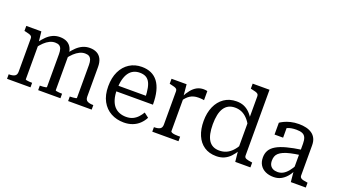

<svg xmlns="http://www.w3.org/2000/svg" viewBox="-64 -1289 3219 1831"><g transform="rotate(20 1545.5 -373.5)"><path d="M40 0V-46H43Q80 -46 100.5 -57.5Q121 -69 121 -102V-439Q121 -454 113.5 -461.5Q106 -469 90 -474Q74 -479 50 -484L40 -486V-537H193L205 -425L210 -418V-56Q210 -53 221 -50.5Q232 -48 247 -47Q262 -46 275 -46H278V0ZM582 0H356V-46H360Q373 -46 388 -47Q403 -48 414 -50.5Q425 -53 425 -56V-392Q425 -422 418.5 -442Q412 -462 396.5 -472Q381 -482 354 -482Q326 -482 299 -469Q272 -456 245.5 -431Q219 -406 192 -368V-425Q220 -464 248 -491Q276 -518 308.5 -532.5Q341 -547 379 -547Q422 -547 452 -531Q482 -515 498 -483Q514 -451 514 -403V-56Q514 -53 524.5 -50.5Q535 -48 550.5 -47Q566 -46 579 -46H582ZM899 0H660V-46H664Q677 -46 692 -47.5Q707 -49 718 -51Q729 -53 729 -56V-392Q729 -422 722 -442Q715 -462 700 -472Q685 -482 658 -482Q630 -482 603 -469Q576 -456 549.5 -431.5Q523 -407 495 -368V-425Q523 -464 551.5 -491Q580 -518 612.5 -532.5Q645 -547 683 -547Q725 -547 755 -531Q785 -515 801 -483Q817 -451 817 -403V-102Q817 -69 838.5 -57.5Q860 -46 896 -46H899Z M1060 -263Q1060 -204 1073 -162.5Q1086 -121 1108.5 -96Q1131 -71 1162 -59Q1193 -47 1229 -47Q1269 -47 1298 -61Q1327 -75 1348 -98Q1369 -121 1384 -147L1431 -111Q1413 -75 1383.5 -47Q1354 -19 1314.5 -4Q1275 11 1227 11Q1154 11 1096 -20.5Q1038 -52 1004.5 -113.5Q971 -175 971 -264Q971 -351 1001.5 -414.5Q1032 -478 1086.5 -512.5Q1141 -547 1211 -547Q1265 -547 1306 -528.5Q1347 -510 1375 -473Q1403 -436 1417.5 -379Q1432 -322 1432 -244H1040V-301H1366L1341 -279Q1339 -338 1331 -378Q1323 -418 1307.5 -442Q1292 -466 1268.5 -477Q1245 -488 1211 -488Q1177 -488 1149 -474.5Q1121 -461 1101.5 -433.5Q1082 -406 1071 -363.5Q1060 -321 1060 -263Z M1875 -543V-451Q1868 -453 1858 -454Q1848 -455 1837.5 -455.5Q1827 -456 1817 -456Q1792 -456 1771.5 -450.5Q1751 -445 1733.5 -434Q1716 -423 1700 -405.5Q1684 -388 1666 -362V-408Q1689 -454 1714.5 -485Q1740 -516 1770 -532Q1800 -548 1838 -548Q1850 -548 1860.5 -546.5Q1871 -545 1875 -543ZM1514 0V-46H1517Q1554 -46 1574.5 -57.5Q1595 -69 1595 -102V-439Q1595 -454 1587.5 -461.5Q1580 -469 1564 -474Q1548 -479 1524 -484L1514 -486V-537H1667L1679 -407L1684 -410V-68Q1684 -59 1697 -54Q1710 -49 1727.5 -47.5Q1745 -46 1759 -46H1780V0Z M2428 -90Q2428 -69 2448.5 -61.5Q2469 -54 2504 -50L2510 -49V0H2356L2344 -115L2340 -118V-660Q2340 -675 2332 -682.5Q2324 -690 2307.5 -695Q2291 -700 2266 -705L2257 -707V-758H2428ZM2173 -547Q2215 -547 2248 -533Q2281 -519 2308 -491.5Q2335 -464 2358 -423L2355 -359Q2332 -402 2305 -430.5Q2278 -459 2247 -472.5Q2216 -486 2179 -486Q2142 -486 2114.5 -472Q2087 -458 2068.5 -430Q2050 -402 2041 -360Q2032 -318 2032 -264Q2032 -211 2040.5 -170.5Q2049 -130 2066.5 -103Q2084 -76 2111 -62.5Q2138 -49 2174 -49Q2213 -49 2245 -63Q2277 -77 2304.5 -106Q2332 -135 2356 -179L2358 -118Q2334 -77 2306 -48Q2278 -19 2243.5 -4Q2209 11 2165 11Q2093 11 2042.5 -23Q1992 -57 1965.5 -119Q1939 -181 1939 -264Q1939 -347 1967 -410.5Q1995 -474 2047.5 -510.5Q2100 -547 2173 -547Z M2922 -327V-274Q2863 -266 2821.5 -256.5Q2780 -247 2752.5 -234.5Q2725 -222 2709 -207Q2693 -192 2686.5 -173Q2680 -154 2680 -131Q2680 -103 2690.5 -84.5Q2701 -66 2720.5 -56.5Q2740 -47 2767 -47Q2797 -47 2822.5 -61Q2848 -75 2872 -104Q2896 -133 2918 -176L2922 -120Q2903 -80 2877 -50.5Q2851 -21 2819 -5Q2787 11 2746 11Q2700 11 2664.5 -5.5Q2629 -22 2609 -53.5Q2589 -85 2589 -131Q2589 -172 2607 -203Q2625 -234 2664 -257Q2703 -280 2766.5 -297Q2830 -314 2922 -327ZM2920 0 2909 -114 2904 -120V-384Q2904 -422 2894 -445Q2884 -468 2861.5 -478Q2839 -488 2801 -488Q2745 -488 2709 -471.5Q2673 -455 2655 -435Q2655 -444 2658.5 -452.5Q2662 -461 2668.5 -468Q2675 -475 2684.5 -480Q2694 -485 2706 -487V-373H2619V-493Q2633 -503 2658.5 -515.5Q2684 -528 2721.5 -537.5Q2759 -547 2806 -547Q2845 -547 2878.5 -539Q2912 -531 2937.5 -513.5Q2963 -496 2977 -467.5Q2991 -439 2991 -397V-91Q2991 -77 3000.5 -69Q3010 -61 3027 -57Q3044 -53 3067 -50L3072 -49V0Z"/></g></svg>

Font: Roboto Serif 20pt SemiCondensed
Style: Regular
Weight: 400
Width: 4
Version: Version 1.008